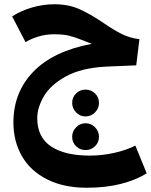

<svg xmlns="http://www.w3.org/2000/svg" viewBox="-20 -512 709 902"><path d="M669 302Q621 333 549.5 351.5Q478 370 388 370Q279 370 201 330.5Q123 291 83 221.5Q43 152 43 63Q43 -78 136.5 -175Q230 -272 411 -306Q403 -309 371 -322Q333 -337 305.5 -344Q278 -351 234 -351Q194 -351 159 -340Q124 -329 100 -314L37 -435Q79 -462 131 -477Q183 -492 235 -492Q301 -492 351 -470Q401 -448 465 -405Q514 -371 552.5 -352Q591 -333 635 -328L620 -205L478 -199Q362 -193 289.5 -153Q217 -113 186 -59.5Q155 -6 155 43Q155 133 220 176Q285 219 401 219Q459 219 515.5 206.5Q572 194 616 172ZM319 -29Q319 -55 337.5 -73Q356 -91 381 -91Q408 -91 426.5 -73Q445 -55 445 -29Q445 -3 426.5 16Q408 35 381 35Q356 35 337.5 16Q319 -3 319 -29ZM319 131Q319 105 337.5 86Q356 67 382 67Q408 67 426.5 86Q445 105 445 131Q445 157 426.5 175Q408 193 382 193Q356 193 337.5 175Q319 157 319 131Z"/></svg>

Font: FiraGOUPP
Style: Bold
Weight: 700
Designer: bBox Type
Foundry: bBox Type GmbH
Version: Version 1.001